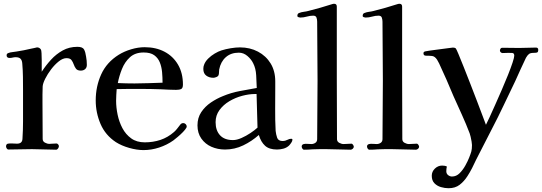

<svg xmlns="http://www.w3.org/2000/svg" viewBox="-20 -792 2871 1017"><path d="M440 -448Q440 -434 431 -426Q422 -418 408 -418Q390 -418 382.5 -428Q375 -438 370.5 -451Q366 -464 358.5 -474Q351 -484 332 -484Q313 -484 291.5 -467Q270 -450 251 -425Q232 -400 219.5 -375Q207 -350 206 -334Q205 -313 205 -291.5Q205 -270 205 -249Q205 -201 205.5 -152.5Q206 -104 206 -56Q206 -43 218 -36.5Q230 -30 241 -30Q251 -30 260 -31Q269 -32 279 -32Q284 -32 288 -27Q292 -22 292 -18Q292 -12 287.5 -5.5Q283 1 277 1Q245 1 213 -0.5Q181 -2 149 -2Q118 -2 87 -1Q56 0 24 0Q19 0 15.5 -6Q12 -12 12 -16Q12 -29 22 -31Q33 -33 46 -32Q59 -31 70 -31Q98 -31 99 -57Q102 -103 102 -149Q102 -195 102 -241V-315Q102 -350 101.5 -385Q101 -420 98 -455Q97 -472 89 -480.5Q81 -489 63 -489Q55 -489 47 -487Q39 -485 31 -485Q15 -485 15 -499Q15 -508 24 -511Q34 -515 45.5 -516Q57 -517 67 -519Q107 -525 144 -534Q147 -534 161 -537.5Q175 -541 176 -541Q190 -541 197 -529Q199 -526 200 -510Q201 -494 201 -473.5Q201 -453 201 -435.5Q201 -418 201 -412Q223 -446 250.5 -476Q278 -506 312.5 -525Q347 -544 390 -544Q418 -544 425.5 -529.5Q433 -515 436 -492Q438 -482 439 -470.5Q440 -459 440 -448Z M841 -354Q841 -382 838.5 -410Q836 -438 826.5 -461.5Q817 -485 797 -499.5Q777 -514 741 -514Q696 -514 668.5 -489Q641 -464 626 -426.5Q611 -389 604 -352Q626 -351 648.5 -350.5Q671 -350 693 -350Q730 -350 767 -351.5Q804 -353 841 -354ZM969 -122Q969 -119 967 -115Q962 -106 949 -92.5Q936 -79 921.5 -67Q907 -55 898 -48Q864 -24 823 -10.5Q782 3 740 3Q705 3 664.5 -8.5Q624 -20 594 -39Q538 -76 512.5 -135.5Q487 -195 487 -260Q487 -334 516 -398Q545 -462 609 -502Q638 -520 675 -531Q712 -542 746 -542Q806 -542 851.5 -518Q897 -494 923 -449.5Q949 -405 949 -344Q949 -325 939.5 -320.5Q930 -316 913 -316Q893 -316 873 -317Q853 -318 833 -319Q806 -320 779.5 -320.5Q753 -321 727 -321Q695 -321 662.5 -321Q630 -321 598 -320Q597 -304 596 -289Q595 -274 595 -258Q595 -223 603 -184.5Q611 -146 628.5 -113Q646 -80 675 -59Q704 -38 747 -38Q791 -38 830 -51Q869 -64 902 -93Q912 -102 919.5 -112Q927 -122 935 -132Q941 -140 951 -140Q958 -140 963.5 -134.5Q969 -129 969 -122Z M1344 -116Q1342 -160 1341.5 -205Q1341 -250 1339 -294H1330Q1299 -294 1263 -284.5Q1227 -275 1195 -256Q1163 -237 1142.5 -209Q1122 -181 1122 -145Q1122 -101 1145.5 -75.5Q1169 -50 1214 -50Q1234 -50 1259 -61Q1284 -72 1307 -87.5Q1330 -103 1344 -116ZM1529 -52Q1529 -45 1522.5 -35.5Q1516 -26 1511 -21Q1498 -9 1481 -4.5Q1464 0 1447 0Q1406 0 1384 -20Q1362 -40 1351 -77Q1314 -44 1268.5 -22Q1223 0 1172 0Q1133 0 1100 -14.5Q1067 -29 1046.5 -58Q1026 -87 1026 -128Q1026 -168 1046 -198Q1066 -228 1097 -249Q1128 -270 1161 -283Q1204 -301 1249.5 -309.5Q1295 -318 1340 -326Q1339 -356 1337 -393Q1335 -430 1321 -457Q1311 -478 1290.5 -495.5Q1270 -513 1245 -513Q1203 -513 1176 -489Q1149 -465 1141 -424Q1140 -417 1140 -409Q1140 -401 1138 -395Q1136 -388 1126.5 -384Q1117 -380 1110 -380Q1088 -380 1072.5 -391.5Q1057 -403 1057 -427Q1057 -440 1061 -449Q1067 -466 1082.5 -481.5Q1098 -497 1117.5 -508.5Q1137 -520 1153 -525Q1175 -532 1202 -536.5Q1229 -541 1251 -541Q1304 -541 1346.5 -518.5Q1389 -496 1413.5 -456Q1438 -416 1438 -361V-330Q1438 -272 1437.5 -214.5Q1437 -157 1440 -99Q1442 -80 1448 -62.5Q1454 -45 1478 -45Q1490 -45 1501.5 -51Q1513 -57 1522 -57Q1529 -57 1529 -52Z M1854 -15Q1854 -9 1848.5 -4Q1843 1 1837 1Q1806 1 1774 -0.5Q1742 -2 1710 -2Q1691 -2 1672.5 -2Q1654 -2 1635 -1Q1624 0 1613 0.5Q1602 1 1591 1Q1585 1 1581.5 -5Q1578 -11 1578 -16Q1578 -26 1589 -29Q1598 -31 1608.5 -30Q1619 -29 1629 -29Q1641 -29 1650.5 -35.5Q1660 -42 1660 -55Q1660 -132 1661 -210Q1662 -288 1662 -365Q1662 -443 1661 -521Q1660 -599 1660 -677Q1660 -688 1656.5 -698.5Q1653 -709 1639 -709Q1622 -709 1605 -704Q1588 -699 1570 -699Q1567 -699 1561 -701Q1555 -703 1555 -707Q1555 -720 1564 -723Q1576 -728 1589 -729.5Q1602 -731 1613 -734Q1645 -742 1676.5 -751Q1708 -760 1739 -770Q1742 -771 1744.5 -771.5Q1747 -772 1750 -772Q1764 -772 1764 -757Q1764 -729 1764 -700.5Q1764 -672 1764 -643V-375Q1764 -296 1764.5 -215.5Q1765 -135 1765 -55Q1765 -42 1777 -35.5Q1789 -29 1800 -29Q1811 -29 1821.5 -30Q1832 -31 1842 -31Q1846 -31 1850 -25Q1854 -19 1854 -15Z M2200 -15Q2200 -9 2194.5 -4Q2189 1 2183 1Q2152 1 2120 -0.5Q2088 -2 2056 -2Q2037 -2 2018.5 -2Q2000 -2 1981 -1Q1970 0 1959 0.5Q1948 1 1937 1Q1931 1 1927.5 -5Q1924 -11 1924 -16Q1924 -26 1935 -29Q1944 -31 1954.5 -30Q1965 -29 1975 -29Q1987 -29 1996.5 -35.5Q2006 -42 2006 -55Q2006 -132 2007 -210Q2008 -288 2008 -365Q2008 -443 2007 -521Q2006 -599 2006 -677Q2006 -688 2002.5 -698.5Q1999 -709 1985 -709Q1968 -709 1951 -704Q1934 -699 1916 -699Q1913 -699 1907 -701Q1901 -703 1901 -707Q1901 -720 1910 -723Q1922 -728 1935 -729.5Q1948 -731 1959 -734Q1991 -742 2022.5 -751Q2054 -760 2085 -770Q2088 -771 2090.5 -771.5Q2093 -772 2096 -772Q2110 -772 2110 -757Q2110 -729 2110 -700.5Q2110 -672 2110 -643V-375Q2110 -296 2110.5 -215.5Q2111 -135 2111 -55Q2111 -42 2123 -35.5Q2135 -29 2146 -29Q2157 -29 2167.5 -30Q2178 -31 2188 -31Q2192 -31 2196 -25Q2200 -19 2200 -15Z M2831 -528Q2831 -515 2823.5 -513.5Q2816 -512 2806 -512Q2790 -512 2782 -506Q2774 -500 2766 -486Q2751 -455 2737 -424Q2723 -393 2709 -362Q2678 -298 2647.5 -233.5Q2617 -169 2584 -106Q2563 -66 2543 -26Q2523 14 2502 54Q2492 76 2480.5 98.5Q2469 121 2456 141Q2438 169 2414.5 187Q2391 205 2356 205Q2336 205 2315.5 199Q2295 193 2281 178.5Q2267 164 2267 139Q2267 117 2283.5 101Q2300 85 2322 85Q2337 85 2347 90Q2344 102 2344 115Q2344 128 2353.5 135.5Q2363 143 2374 143Q2397 143 2414.5 125.5Q2432 108 2445 84.5Q2458 61 2465 43Q2473 23 2476.5 10.5Q2480 -2 2480 -24Q2480 -30 2478 -42Q2476 -54 2473 -67Q2470 -80 2468 -85Q2449 -135 2426.5 -184.5Q2404 -234 2382 -283Q2364 -327 2345 -370Q2326 -413 2306 -456Q2303 -461 2300.5 -466Q2298 -471 2295 -476Q2283 -494 2268.5 -495.5Q2254 -497 2236 -497Q2223 -497 2223 -510Q2223 -518 2233 -520Q2235 -521 2256.5 -524Q2278 -527 2305.5 -530.5Q2333 -534 2355 -537Q2377 -540 2379 -540Q2389 -540 2394 -536Q2397 -533 2408.5 -505.5Q2420 -478 2436.5 -436.5Q2453 -395 2471.5 -347.5Q2490 -300 2507 -255.5Q2524 -211 2536.5 -177.5Q2549 -144 2554 -131Q2560 -142 2573 -170.5Q2586 -199 2603 -237Q2620 -275 2638 -316.5Q2656 -358 2671 -395.5Q2686 -433 2695 -460.5Q2704 -488 2704 -497Q2704 -511 2693 -511.5Q2682 -512 2672 -512Q2665 -512 2657.5 -511.5Q2650 -511 2642 -511Q2637 -511 2632.5 -515Q2628 -519 2628 -524Q2628 -529 2631 -534Q2634 -539 2640 -539Q2663 -539 2685.5 -538.5Q2708 -538 2730 -538Q2753 -538 2775 -539Q2797 -540 2819 -540Q2831 -540 2831 -528Z"/></svg>

Font: Kaisei Opti Medium
Style: Regular
Weight: 500
Designer: Font-Kai, 金井和夫
Foundry: KAZUO KANAI
Version: Version 5.003